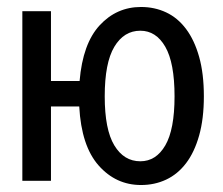

<svg xmlns="http://www.w3.org/2000/svg" viewBox="-20 -518 640 550"><path d="M384 12Q312 12 262.5 -44Q213 -100 207 -213H126V0H44V-486H126V-286H208Q217 -393 265.5 -445.5Q314 -498 384 -498Q423 -498 456 -482.5Q489 -467 513 -435Q537 -403 550.5 -355Q564 -307 564 -242Q564 -178 550.5 -130Q537 -82 513 -50.5Q489 -19 456 -3.5Q423 12 384 12ZM382 -56Q427 -56 453.5 -101.5Q480 -147 480 -242Q480 -338 453.5 -384Q427 -430 382 -430Q335 -430 307.5 -384Q280 -338 280 -242Q280 -147 307.5 -101.5Q335 -56 382 -56Z"/></svg>

Font: Source Code Pro
Style: Regular
Weight: 400
Monospace: yes
Designer: Paul D. Hunt, Teo Tuominen
Foundry: Adobe Systems Incorporated
Version: Version 2.030;PS 1.000;hotconv 16.6.51;makeotf.lib2.5.65220